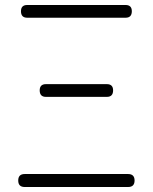

<svg xmlns="http://www.w3.org/2000/svg" viewBox="-20 -749 611 769"><path d="M79 0Q53 0 53 -26Q53 -52 79 -52H493Q519 -52 519 -26Q519 0 493 0H286ZM164 -361Q139 -361 139 -387Q139 -412 164 -412H408Q433 -412 433 -387Q433 -361 408 -361H286ZM89 -678Q64 -678 64 -704Q64 -729 89 -729H483Q508 -729 508 -704Q508 -678 483 -678H286Z"/></svg>

Font: GenSenRounded TW L
Style: Regular
Weight: 300
Version: Version 1.501;PS 1;hotconv 16.6.51;makeotf.lib2.5.65220